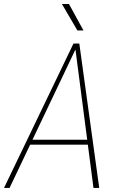

<svg xmlns="http://www.w3.org/2000/svg" viewBox="-48 -925 581 945"><path d="M327.6 -690.4 -1 0H-28.3L313.5 -710.4H336.9ZM412.1 0 322.3 -689.9 320.8 -710.9H342.3L440.4 0ZM394 -237.3 390.6 -212.9H95.2L98.6 -237.3ZM291.5 -905.3 362.8 -774.9H333L256.8 -905.3Z"/></svg>

Font: Roboto Condensed Thin
Style: Italic
Weight: 250
Italic angle: -12°
Designer: Christian Robertson
Foundry: Google
Version: Version 3.008; 2023